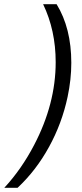

<svg xmlns="http://www.w3.org/2000/svg" viewBox="-76 -734 388 912"><path d="M192.9 -713.9Q262.7 -600.1 262.7 -435.5Q262.7 -356.9 245.1 -273.9Q218.3 -147.9 156.7 -35.9Q95.2 76.2 7.3 158.2H-55.7Q26.4 69.3 85.9 -44.9Q188.5 -240.7 188.5 -438.5Q188.5 -589.8 128.9 -713.9Z"/></svg>

Font: Open Sans Hebrew Condensed
Style: Italic
Weight: 400
Width: 3
Italic angle: -12°
Foundry: Ascender Corporation, Yanek Iontef
Version: Version 2.001;PS 002.001;hotconv 1.0.70;makeotf.lib2.5.58329